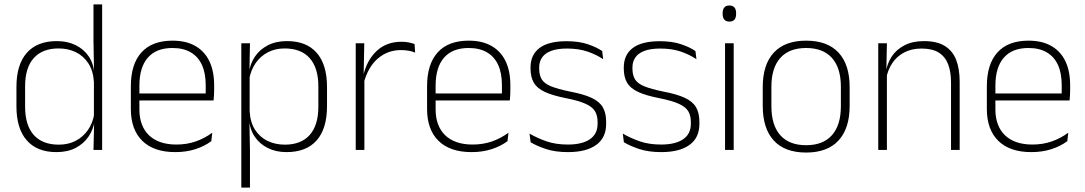

<svg xmlns="http://www.w3.org/2000/svg" viewBox="-20 -684 4950 876"><path d="M237.5 10Q149 10 102 -43.8Q55 -97.5 55 -199V-287.5Q55 -389 102.2 -442.8Q149.5 -496.5 239.5 -496.5Q288 -496.5 325.8 -477.8Q363.5 -459 385.8 -425.2Q408 -391.5 410.5 -345.5H423.5L408.5 -309.5Q405.5 -360.5 383.5 -394.5Q361.5 -428.5 326.2 -445.8Q291 -463 247.5 -463Q173.5 -463 134 -419Q94.5 -375 94.5 -290V-197.5Q94.5 -112.5 134 -68.2Q173.5 -24 248.5 -24Q292 -24 325.8 -41.8Q359.5 -59.5 381.5 -91.2Q403.5 -123 410 -164.5L423 -132.5H411.5Q406 -93 384 -60.8Q362 -28.5 325.2 -9.2Q288.5 10 237.5 10ZM406.5 0 409.5 -126.5 408.5 -140V-347L409 -359L406.5 -497.5V-664H446V0Z M780 10Q682 10 629.5 -41.2Q577 -92.5 577 -187V-290.5Q577 -391.5 625.5 -445Q674 -498.5 767 -498.5Q829 -498.5 871.2 -474.2Q913.5 -450 935.2 -404.8Q957 -359.5 957 -295.5V-278Q957 -265.5 956.5 -252.8Q956 -240 954.5 -225.5H918Q918.5 -245.5 918.5 -263.2Q918.5 -281 918.5 -296Q918.5 -350.5 901.2 -388Q884 -425.5 850.2 -445.2Q816.5 -465 767 -465Q693 -465 654.5 -421Q616 -377 616 -293V-245V-239V-184.5Q616 -147 627 -117.5Q638 -88 659.2 -67.2Q680.5 -46.5 712 -35.5Q743.5 -24.5 785 -24.5Q832 -24.5 872.5 -38.5Q913 -52.5 948.5 -78.5L944 -40Q913.5 -17 871.8 -3.5Q830 10 780 10ZM597 -225.5V-257.5H944.5V-225.5Z M1287.5 10Q1239 10 1201.5 -8.8Q1164 -27.5 1141.5 -61.5Q1119 -95.5 1116.5 -141H1103.5L1119 -177.5Q1121.5 -126.5 1143.5 -92.2Q1165.5 -58 1201 -41Q1236.5 -24 1279.5 -24Q1353.5 -24 1393 -68.2Q1432.5 -112.5 1432.5 -197V-289.5Q1432.5 -374 1393.2 -418.5Q1354 -463 1278.5 -463Q1235.5 -463 1201.8 -445.2Q1168 -427.5 1146.2 -396Q1124.5 -364.5 1117 -322.5L1104 -354H1116Q1121.5 -393.5 1143.2 -425.8Q1165 -458 1201.8 -477.2Q1238.5 -496.5 1289.5 -496.5Q1378.5 -496.5 1425.2 -442.8Q1472 -389 1472 -287.5V-199Q1472 -97 1424.8 -43.5Q1377.5 10 1287.5 10ZM1081 172V-486.5H1120.5L1118 -361L1119 -346V-138.5L1118 -128L1120.5 4.5V172Z M1639.5 -305 1626.5 -334 1637 -337.5Q1653.5 -409.5 1698.5 -451.5Q1743.5 -493.5 1811.5 -493.5Q1831 -493.5 1846 -490.2Q1861 -487 1871.5 -483L1874 -444Q1861.5 -449.5 1845 -452.5Q1828.5 -455.5 1809 -455.5Q1749.5 -455.5 1704.5 -417.5Q1659.5 -379.5 1639.5 -305ZM1603 0V-486.5H1642L1639 -338L1642.5 -334.5V0Z M2131.5 10Q2033.5 10 1981 -41.2Q1928.5 -92.5 1928.5 -187V-290.5Q1928.5 -391.5 1977 -445Q2025.5 -498.5 2118.5 -498.5Q2180.5 -498.5 2222.8 -474.2Q2265 -450 2286.8 -404.8Q2308.5 -359.5 2308.5 -295.5V-278Q2308.5 -265.5 2308 -252.8Q2307.5 -240 2306 -225.5H2269.5Q2270 -245.5 2270 -263.2Q2270 -281 2270 -296Q2270 -350.5 2252.8 -388Q2235.5 -425.5 2201.8 -445.2Q2168 -465 2118.5 -465Q2044.5 -465 2006 -421Q1967.5 -377 1967.5 -293V-245V-239V-184.5Q1967.5 -147 1978.5 -117.5Q1989.5 -88 2010.8 -67.2Q2032 -46.5 2063.5 -35.5Q2095 -24.5 2136.5 -24.5Q2183.5 -24.5 2224 -38.5Q2264.5 -52.5 2300 -78.5L2295.5 -40Q2265 -17 2223.2 -3.5Q2181.5 10 2131.5 10ZM1948.5 -225.5V-257.5H2296V-225.5Z M2571.5 10Q2513 10 2470.5 -4.2Q2428 -18.5 2401 -35L2396 -74.5Q2432 -53.5 2474 -39Q2516 -24.5 2571 -24.5Q2635.5 -24.5 2671 -48.5Q2706.5 -72.5 2706.5 -119V-127Q2706.5 -157 2694.5 -176.8Q2682.5 -196.5 2651.5 -210.5Q2620.5 -224.5 2563 -236Q2501.5 -248 2466 -264.5Q2430.5 -281 2415.5 -306.8Q2400.5 -332.5 2400.5 -371.5V-376Q2400.5 -434 2441.5 -465Q2482.5 -496 2565 -496Q2621.5 -496 2662 -482.2Q2702.5 -468.5 2727.5 -451L2732 -414Q2700.5 -435 2660.2 -448.8Q2620 -462.5 2567 -462.5Q2523 -462.5 2495 -452Q2467 -441.5 2453.5 -422.2Q2440 -403 2440 -376V-371.5Q2440 -340.5 2452.2 -321.2Q2464.5 -302 2495.2 -289.8Q2526 -277.5 2579.5 -266.5Q2643 -254.5 2679.2 -237.5Q2715.5 -220.5 2730.5 -194.2Q2745.5 -168 2745.5 -128.5V-118.5Q2745.5 -55.5 2700.2 -22.8Q2655 10 2571.5 10Z M2997 10Q2938.5 10 2896 -4.2Q2853.5 -18.5 2826.5 -35L2821.5 -74.5Q2857.5 -53.5 2899.5 -39Q2941.5 -24.5 2996.5 -24.5Q3061 -24.5 3096.5 -48.5Q3132 -72.5 3132 -119V-127Q3132 -157 3120 -176.8Q3108 -196.5 3077 -210.5Q3046 -224.5 2988.5 -236Q2927 -248 2891.5 -264.5Q2856 -281 2841 -306.8Q2826 -332.5 2826 -371.5V-376Q2826 -434 2867 -465Q2908 -496 2990.5 -496Q3047 -496 3087.5 -482.2Q3128 -468.5 3153 -451L3157.5 -414Q3126 -435 3085.8 -448.8Q3045.5 -462.5 2992.5 -462.5Q2948.5 -462.5 2920.5 -452Q2892.5 -441.5 2879 -422.2Q2865.5 -403 2865.5 -376V-371.5Q2865.5 -340.5 2877.8 -321.2Q2890 -302 2920.8 -289.8Q2951.5 -277.5 3005 -266.5Q3068.5 -254.5 3104.8 -237.5Q3141 -220.5 3156 -194.2Q3171 -168 3171 -128.5V-118.5Q3171 -55.5 3125.8 -22.8Q3080.5 10 2997 10Z M3288 0V-486.5H3327.5V0ZM3308 -585.5Q3292.5 -585.5 3284.8 -594.5Q3277 -603.5 3277 -620.5V-624.5Q3277 -641 3284.8 -650Q3292.5 -659 3308 -659Q3323 -659 3330.8 -650Q3338.5 -641 3338.5 -624.5V-620.5Q3338.5 -603 3330.8 -594.2Q3323 -585.5 3308 -585.5Z M3658 12Q3560.5 12 3510.2 -43Q3460 -98 3460 -201V-286.5Q3460 -389.5 3510.5 -444Q3561 -498.5 3658 -498.5Q3755 -498.5 3805.8 -444Q3856.5 -389.5 3856.5 -286.5V-201Q3856.5 -98 3805.8 -43Q3755 12 3658 12ZM3658 -21.5Q3735 -21.5 3775.8 -67.2Q3816.5 -113 3816.5 -199.5V-288Q3816.5 -374 3776 -419.5Q3735.5 -465 3658 -465Q3580.5 -465 3540 -419.5Q3499.5 -374 3499.5 -288V-199.5Q3499.5 -113 3540 -67.2Q3580.5 -21.5 3658 -21.5Z M4319 0V-308Q4319 -356 4306 -390.5Q4293 -425 4263.5 -443.8Q4234 -462.5 4184.5 -462.5Q4139 -462.5 4105 -444.5Q4071 -426.5 4050.5 -395.2Q4030 -364 4023 -324L4012 -356H4022Q4027.5 -394 4048.5 -426Q4069.5 -458 4106.5 -477.2Q4143.5 -496.5 4195.5 -496.5Q4255 -496.5 4290.8 -474.2Q4326.5 -452 4342.5 -410.8Q4358.5 -369.5 4358.5 -311.5V0ZM3987 0V-486.5H4026.5L4024 -362.5L4026.5 -361V0Z M4685.5 10Q4587.5 10 4535 -41.2Q4482.5 -92.5 4482.5 -187V-290.5Q4482.5 -391.5 4531 -445Q4579.5 -498.5 4672.5 -498.5Q4734.5 -498.5 4776.8 -474.2Q4819 -450 4840.8 -404.8Q4862.5 -359.5 4862.5 -295.5V-278Q4862.5 -265.5 4862 -252.8Q4861.5 -240 4860 -225.5H4823.5Q4824 -245.5 4824 -263.2Q4824 -281 4824 -296Q4824 -350.5 4806.8 -388Q4789.5 -425.5 4755.8 -445.2Q4722 -465 4672.5 -465Q4598.5 -465 4560 -421Q4521.5 -377 4521.5 -293V-245V-239V-184.5Q4521.5 -147 4532.5 -117.5Q4543.5 -88 4564.8 -67.2Q4586 -46.5 4617.5 -35.5Q4649 -24.5 4690.5 -24.5Q4737.5 -24.5 4778 -38.5Q4818.5 -52.5 4854 -78.5L4849.5 -40Q4819 -17 4777.2 -3.5Q4735.5 10 4685.5 10ZM4502.5 -225.5V-257.5H4850V-225.5Z"/></svg>

Font: Anek Gujarati Medium ExtraLight
Style: Regular
Weight: 250
Version: Version 1.003